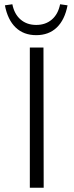

<svg xmlns="http://www.w3.org/2000/svg" viewBox="-20 -881 345 901"><path d="M3 -856 38 -861Q47 -815 76.5 -789.5Q106 -764 150 -764Q194 -764 223.5 -789.5Q253 -815 262 -861L297 -856Q284 -788 246.5 -752Q209 -716 150 -716Q91 -716 53.5 -752Q16 -788 3 -856ZM120 -658H184L185 0H120Z"/></svg>

Font: Isabella Sans
Style: Regular
Weight: 400
Designer: Original fonts by Christian Thalmann (Catharsis Fonts), Modifications by Cristiano Sobral
Version: Version 0.002;July 12, 2020;FontCreator 13.0.0.2655 64-bit; 